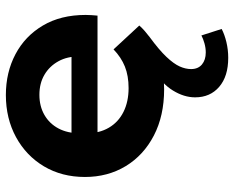

<svg xmlns="http://www.w3.org/2000/svg" viewBox="-93 -493 817 671"><g transform="rotate(-90 315.5 -157.5)"><path d="M448.9 231.6Q384.2 231.6 347.5 200Q310.8 168.4 310.8 115.8Q310.8 77.2 334.6 38.5Q358.3 -0.2 402.5 -24.6L435.4 -4.6Q413.6 1.2 389.4 4.4Q365.1 7.6 338.7 7.6Q246.6 7.6 177.5 -28.2Q108.4 -64 70.4 -126.7Q32.5 -189.4 32.5 -269.2Q32.5 -349.8 69.6 -412.3Q106.8 -474.7 171.9 -510.1Q237 -545.5 318.9 -545.5Q398.1 -545.5 461.5 -512Q524.9 -478.5 561.8 -416.1Q598.8 -353.7 598.8 -266.8Q598.8 -257.8 598.1 -246.3Q597.4 -234.8 596.4 -225.2H159.1V-316.1H513.8L453.6 -288.9Q454.2 -330.6 436.9 -361.8Q419.7 -393.1 389.7 -410.7Q359.8 -428.3 319.7 -428.3Q279.7 -428.3 249.2 -410.7Q218.7 -393.1 202 -361.5Q185.3 -330 185.3 -287.1V-262.8Q185.3 -218.7 204.7 -185.6Q224.1 -152.4 259.8 -134.5Q295.5 -116.6 343.3 -116.6Q386.1 -116.6 418.5 -129.6Q450.8 -142.6 478.4 -169.2L561.8 -79.2Q553 -69.2 542.8 -60.3Q532.6 -51.4 521.2 -42.8Q476.7 -10.2 452.4 15.5Q428.1 41.2 418.8 61.9Q409.6 82.5 409.6 101.7Q409.6 126.3 425.6 139.7Q441.7 153.1 467.7 153.1Q483.3 153.1 499.4 148.6Q515.5 144.1 527.1 137.9L549.8 208.6Q531.2 218.6 504.3 225.1Q477.3 231.6 448.9 231.6Z"/></g></svg>

Font: Montserrat Thin
Style: Regular
Weight: 100
Designer: Julieta Ulanovsky
Foundry: Julieta Ulanovsky
Version: Version 9.000